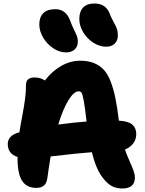

<svg xmlns="http://www.w3.org/2000/svg" viewBox="-20 -1054 820 1085"><path d="M580.1 -790Q542 -790 506.6 -813.2Q471.2 -836.4 449.7 -872.8Q428.2 -909.2 428.2 -946.8Q428.2 -988.3 449.5 -1011.2Q470.7 -1034.2 514.2 -1034.2Q579.1 -1034.2 601.1 -974.1Q609.4 -952.1 621.8 -930.2Q634.3 -908.2 640.1 -892.3Q646 -876.5 646 -854Q646 -824.7 628.2 -807.4Q610.4 -790 580.1 -790ZM353 -757.8Q315.9 -757.8 280.5 -781.5Q245.1 -805.2 223.6 -842Q202.1 -878.9 202.1 -916Q202.1 -956.5 224.4 -979.2Q246.6 -1002 293 -1002Q353.5 -1002 377 -936Q385.7 -911.6 397.5 -887.9Q409.2 -864.3 414.6 -850.1Q419.9 -835.9 419.9 -818.8Q419.9 -791 401.9 -774.4Q383.8 -757.8 353 -757.8ZM670.9 11.2Q636.2 11.2 609.6 -3.7Q583 -18.6 557.1 -54.2Q522.5 -100.1 499 -193.8Q432.6 -189.5 266.1 -169.9Q253.9 -95.2 249 -57.1Q245.6 -22 230.2 -7.1Q214.8 7.8 184.1 7.8Q131.3 7.8 105.2 -31.7Q79.1 -71.3 79.1 -160.2V-167Q23.9 -184.6 23.9 -240.2Q23.9 -287.6 85 -305.2Q85.9 -305.2 87.4 -305.7Q88.9 -306.2 89.8 -306.2Q94.2 -338.4 105 -394.3Q115.7 -450.2 121.3 -492.7Q127 -535.2 127 -575.2Q127 -616.2 175.8 -616.2Q209 -616.2 233.9 -599.1Q272.9 -650.9 325 -680.9Q377 -710.9 433.1 -710.9Q476.6 -710.9 508.8 -698.5Q541 -686 564.5 -661.9Q587.9 -637.7 604.5 -595.5Q621.1 -553.2 631.8 -500.7Q642.6 -448.2 651.9 -372.1Q705.6 -369.1 727.8 -349.9Q750 -330.6 750 -295.9Q750 -266.6 733.2 -243.9Q716.3 -221.2 686 -209Q695.8 -180.2 711.2 -145.8Q726.6 -111.3 734.4 -89.8Q742.2 -68.4 742.2 -50.8Q742.2 11.2 670.9 11.2ZM424.8 -538.1Q397.9 -538.1 367.2 -488.5Q336.4 -439 309.1 -350.1Q398.4 -362.3 469.2 -367.2Q460.4 -446.8 453.4 -484.1Q446.3 -521.5 440.7 -529.8Q435.1 -538.1 424.8 -538.1Z"/></svg>

Font: Shantell Sans Normal
Style: Regular
Weight: 800
Designer: Stephen Nixon, Anya Danilova, Shantell Martin
Foundry: Arrow Type
Version: Version 1.006;[559af2be0]